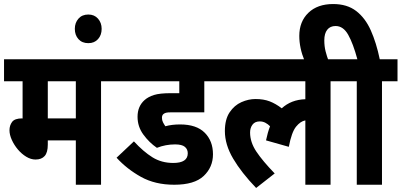

<svg xmlns="http://www.w3.org/2000/svg" viewBox="-20 -916 1991 952"><path d="M481 -513V0H356V-220H217V-199Q217 -160 201.5 -142.5Q186 -125 156 -125Q133 -125 110 -139Q87 -153 68.5 -175Q50 -197 38.5 -222.5Q27 -248 27 -270Q27 -294 40 -311.5Q53 -329 90 -329L92 -328V-513H0V-622H558V-513ZM356 -513H217V-329H356Z M351 -773Q351 -803 369 -823.5Q387 -844 418 -844Q448 -844 466 -823.5Q484 -803 484 -773Q484 -742 466 -722Q448 -702 418 -702Q387 -702 369 -722Q351 -742 351 -773Z M848 -200Q801 -200 758 -183Q720 -209 691 -248.5Q662 -288 662 -337Q662 -389 697 -420Q715 -436 743.5 -445Q772 -454 828 -454H869V-513H545V-622H1078V-513H993V-359H828Q811 -359 803.5 -357Q796 -355 791 -351Q783 -345 783 -332Q783 -320 788 -310Q793 -300 800 -290Q832 -299 873 -299Q954 -299 995 -258Q1036 -217 1036 -151Q1036 -87 990 -43.5Q944 0 844 0Q749 0 679 -39Q609 -78 558 -134L644 -215Q691 -164 736 -136Q781 -108 839 -108Q911 -108 911 -156Q911 -176 896.5 -188Q882 -200 848 -200Z M1066 -513V-622H1696V-513H1619V0H1494V-319Q1470 -315 1448 -288Q1426 -261 1412 -188L1299 -220Q1307 -259 1319 -290Q1308 -301 1295.5 -307.5Q1283 -314 1268 -314Q1244 -314 1232 -298Q1220 -282 1220 -259Q1220 -211 1251 -164.5Q1282 -118 1342 -56L1250 16Q1177 -60 1136 -129.5Q1095 -199 1095 -266Q1095 -324 1118.5 -359Q1142 -394 1177 -409.5Q1212 -425 1247 -425Q1287 -425 1317 -413.5Q1347 -402 1377 -379Q1424 -422 1494 -424V-513Z M1490 -615Q1464 -678 1464 -738Q1464 -809 1509 -852.5Q1554 -896 1632 -896Q1701 -896 1746 -861.5Q1791 -827 1818.5 -765.5Q1846 -704 1863 -622H1951V-513H1874V0H1749V-513H1684V-622H1752Q1731 -700 1706.5 -743.5Q1682 -787 1644 -787Q1617 -787 1602.5 -768.5Q1588 -750 1588 -716Q1588 -686 1594.5 -661Q1601 -636 1609 -615Z"/></svg>

Font: Noto Sans Condensed
Style: Bold Italic
Weight: 700
Width: 3
Italic angle: -12°
Designer: Monotype Design Team
Foundry: Monotype Imaging Inc.
Version: Version 2.013; ttfautohint (v1.8.4.7-5d5b)